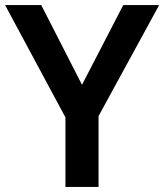

<svg xmlns="http://www.w3.org/2000/svg" viewBox="-20 -734 645 754"><path d="M302 -401 464 -714H605L367 -278V0H237V-273L0 -714H142Z"/></svg>

Font: Noto Sans Lisu SemiBold
Style: Regular
Weight: 600
Designer: Monotype Design Team. David Williams.
Foundry: Monotype Imaging Inc.
Version: Version 2.102; ttfautohint (v1.8.4.7-5d5b)